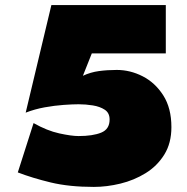

<svg xmlns="http://www.w3.org/2000/svg" viewBox="-20 -720 734 755"><path d="M654 -220Q654 -157 626 -112Q598 -67 552.5 -39Q507 -11 453.5 2Q400 15 349 15Q252 15 179.5 -2.5Q107 -20 50 -42L112 -236Q165 -206 213 -195.5Q261 -185 289 -185Q345 -185 378 -198.5Q411 -212 411 -250Q411 -276 392 -288.5Q373 -301 345 -305.5Q317 -310 289 -310Q266 -310 230.5 -307.5Q195 -305 156 -298Q117 -291 81 -277L182 -700H632V-510H341L306 -422Q336 -436 369 -440.5Q402 -445 439 -445Q492 -445 541 -420Q590 -395 622 -345Q654 -295 654 -220Z"/></svg>

Font: Jost* Black
Style: Regular
Weight: 900
Version: Version 3.7